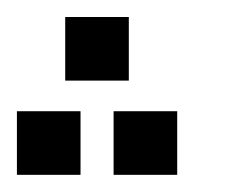

<svg xmlns="http://www.w3.org/2000/svg" viewBox="-20 -380 278 227"><path d="M0 -173.3V-248.5H75.2V-173.3ZM114.3 -173.3V-248.5H189.5V-173.3ZM57.1 -284.7V-359.9H132.3V-284.7Z"/></svg>

Font: Aswaq
Style: Regular
Weight: 400
Designer: Husham Jawad
Version: Version 1.000;November 3, 2021;FontCreator 14.0.0.2814 32-bi